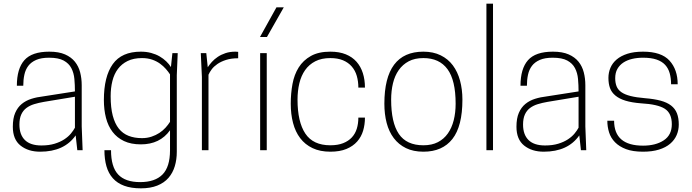

<svg xmlns="http://www.w3.org/2000/svg" viewBox="-20 -820 3777 1048"><path d="M199 8Q134 8 92 -25.5Q50 -59 50 -128Q50 -174 63 -204Q76 -234 98.5 -252.5Q121 -271 151 -280.5Q181 -290 216 -294L389 -321Q389 -356 386 -389Q383 -422 369.5 -448Q356 -474 327.5 -489.5Q299 -505 248 -505Q205 -505 177.5 -493Q150 -481 134.5 -460.5Q119 -440 113 -412Q107 -384 107 -352H72Q72 -445 113 -491.5Q154 -538 249 -538Q301 -538 335 -523Q369 -508 389 -483Q409 -458 417.5 -425Q426 -392 426 -355V-130L431 0H402L393 -81Q331 8 199 8ZM206 -26Q247 -26 278 -35.5Q309 -45 331 -59.5Q353 -74 367 -91Q381 -108 389 -123V-292L220 -264Q191 -259 166.5 -251.5Q142 -244 124 -230.5Q106 -217 96 -195Q86 -173 86 -140Q86 -85 116 -55.5Q146 -26 206 -26Z M749 208Q696 208 658 194Q620 180 596 153Q572 126 561 87.5Q550 49 550 0H586Q586 91 625 132.5Q664 174 745 174Q826 174 867 132.5Q908 91 908 0V-109Q853 -32 749 -32Q695 -32 657 -50Q619 -68 594.5 -100Q570 -132 558.5 -176.5Q547 -221 547 -274Q547 -402 595.5 -470Q644 -538 749 -538Q779 -538 805 -531Q831 -524 851.5 -512Q872 -500 887.5 -485Q903 -470 913 -454L921 -530H950L945 -410V-400V9Q945 51 934 87.5Q923 124 899.5 151Q876 178 838.5 193Q801 208 749 208ZM755 -66Q783 -66 807 -74Q831 -82 850 -94.5Q869 -107 883.5 -123Q898 -139 908 -155V-414Q899 -428 885.5 -443.5Q872 -459 853.5 -472.5Q835 -486 810.5 -494.5Q786 -503 755 -503Q709 -503 676.5 -487Q644 -471 623.5 -443.5Q603 -416 593.5 -378Q584 -340 584 -295Q584 -232 595.5 -188.5Q607 -145 628.5 -118Q650 -91 682 -78.5Q714 -66 755 -66Z M1118 0H1082V-400L1076 -530H1106L1114 -453Q1123 -467 1136.5 -482Q1150 -497 1168.5 -509.5Q1187 -522 1211 -530Q1235 -538 1265 -538Q1269 -538 1272.5 -537.5Q1276 -537 1280 -537V-502Q1242 -502 1214 -493Q1186 -484 1166.5 -470.5Q1147 -457 1135.5 -441.5Q1124 -426 1118 -412Z M1436 0H1400V-530H1436ZM1437 -618H1399L1489 -780H1529Z M1783 8Q1727 8 1686 -11.5Q1645 -31 1618.5 -66Q1592 -101 1579.5 -149Q1567 -197 1567 -254Q1567 -310 1576.5 -361.5Q1586 -413 1610.5 -452Q1635 -491 1677 -514.5Q1719 -538 1783 -538Q1832 -538 1867.5 -523.5Q1903 -509 1926 -483Q1949 -457 1960.5 -421Q1972 -385 1972 -342H1936Q1936 -376 1927.5 -405.5Q1919 -435 1900 -457Q1881 -479 1852 -491Q1823 -503 1783 -503Q1735 -503 1701 -485.5Q1667 -468 1645.5 -437.5Q1624 -407 1614 -365.5Q1604 -324 1604 -276Q1604 -155 1646.5 -91Q1689 -27 1783 -27Q1824 -27 1853 -38.5Q1882 -50 1900.5 -70Q1919 -90 1927.5 -117.5Q1936 -145 1936 -178H1972Q1972 -140 1962 -106.5Q1952 -73 1929.5 -47.5Q1907 -22 1871 -7Q1835 8 1783 8Z M2291 8Q2236 8 2196 -11.5Q2156 -31 2129.5 -66Q2103 -101 2090.5 -149Q2078 -197 2078 -254Q2078 -538 2291 -538Q2345 -538 2385.5 -518Q2426 -498 2452 -463Q2478 -428 2491 -380Q2504 -332 2504 -276Q2504 -131 2449.5 -61.5Q2395 8 2291 8ZM2291 -27Q2337 -27 2370 -44Q2403 -61 2424.5 -91.5Q2446 -122 2456.5 -163.5Q2467 -205 2467 -254Q2467 -382 2422.5 -442.5Q2378 -503 2291 -503Q2244 -503 2211 -485.5Q2178 -468 2156.5 -437.5Q2135 -407 2125 -365.5Q2115 -324 2115 -276Q2115 -151 2157 -89Q2199 -27 2291 -27Z M2671 0H2635V-800H2671Z M2948 8Q2883 8 2841 -25.5Q2799 -59 2799 -128Q2799 -174 2812 -204Q2825 -234 2847.5 -252.5Q2870 -271 2900 -280.5Q2930 -290 2965 -294L3138 -321Q3138 -356 3135 -389Q3132 -422 3118.5 -448Q3105 -474 3076.5 -489.5Q3048 -505 2997 -505Q2954 -505 2926.5 -493Q2899 -481 2883.5 -460.5Q2868 -440 2862 -412Q2856 -384 2856 -352H2821Q2821 -445 2862 -491.5Q2903 -538 2998 -538Q3050 -538 3084 -523Q3118 -508 3138 -483Q3158 -458 3166.5 -425Q3175 -392 3175 -355V-130L3180 0H3151L3142 -81Q3080 8 2948 8ZM2955 -26Q2996 -26 3027 -35.5Q3058 -45 3080 -59.5Q3102 -74 3116 -91Q3130 -108 3138 -123V-292L2969 -264Q2940 -259 2915.5 -251.5Q2891 -244 2873 -230.5Q2855 -217 2845 -195Q2835 -173 2835 -140Q2835 -85 2865 -55.5Q2895 -26 2955 -26Z M3490 8Q3434 8 3397 -6Q3360 -20 3337 -43.5Q3314 -67 3304.5 -97.5Q3295 -128 3295 -161H3332Q3332 -25 3490 -25Q3559 -25 3603 -54Q3647 -83 3647 -142Q3647 -202 3608.5 -226.5Q3570 -251 3479 -256Q3428 -260 3394 -270.5Q3360 -281 3339 -298.5Q3318 -316 3309.5 -339.5Q3301 -363 3301 -395Q3301 -424 3312 -450Q3323 -476 3346 -495.5Q3369 -515 3404.5 -526.5Q3440 -538 3490 -538Q3590 -538 3634.5 -489Q3679 -440 3679 -360H3643Q3643 -393 3635.5 -420Q3628 -447 3610.5 -466Q3593 -485 3563.5 -495Q3534 -505 3490 -505Q3458 -505 3430.5 -498.5Q3403 -492 3382.5 -478.5Q3362 -465 3350 -444Q3338 -423 3338 -393Q3338 -368 3345.5 -349Q3353 -330 3371.5 -317Q3390 -304 3421.5 -296Q3453 -288 3501 -284Q3551 -280 3586 -270.5Q3621 -261 3643 -244Q3665 -227 3675 -201.5Q3685 -176 3685 -140Q3685 -110 3673.5 -83Q3662 -56 3638 -35.5Q3614 -15 3577 -3.5Q3540 8 3490 8Z"/></svg>

Font: Tanohe Sans ExtraLight
Style: Regular
Weight: 250
Designer: Village Type and Design LLC & Cristiano Sobral
Foundry: Cooper Hewitt Smithsonian Design Museum
Version: Version 1.00;May 30, 2020;FontCreator 12.0.0.2522 64-bit; tt